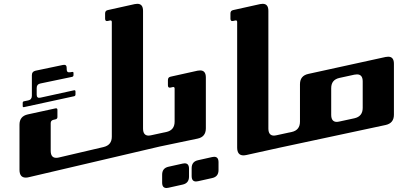

<svg xmlns="http://www.w3.org/2000/svg" viewBox="-20 -800 2134 991"><path d="M826.2 -48.8V-116.2L761.2 -102.1C755.9 -101.1 751.5 -100.1 747.1 -100.1C728 -100.1 718.3 -112.3 718.3 -136.7V-744.1C718.3 -768.1 708.5 -780.3 689 -780.3C685.1 -780.3 680.2 -779.8 675.3 -778.8L536.6 -748C526.9 -746.1 522.5 -740.2 522.5 -730.5V-703.6C522.5 -693.8 526.9 -689.5 536.6 -691.9L547.4 -694.3C553.7 -695.8 557.1 -692.9 557.1 -686.5V-94.7C557.1 -65.4 543 -47.9 514.2 -41L284.7 12.7C279.3 14.2 274.4 14.6 270 14.6C251 14.6 241.7 2.4 241.7 -22V-164.1C241.7 -173.8 246.1 -179.2 255.9 -181.6L266.6 -184.1C272.9 -185.5 276.4 -189.5 276.4 -195.8V-232.9C276.4 -239.3 272.9 -242.2 266.6 -240.7L123.5 -209.5C94.7 -203.1 80.6 -185.5 80.6 -156.2V76.2C80.6 103 91.3 116.7 112.8 116.7C117.7 116.7 122.6 116.2 128.4 114.7ZM104 -247.1C99.1 -246.1 97.2 -248 97.2 -252.9V-268.6C97.2 -273.4 99.1 -276.4 104 -277.3L125.5 -281.7C138.2 -284.2 144.5 -292.5 144.5 -305.7V-411.6C144.5 -424.8 150.4 -432.1 163.6 -435.1L305.2 -464.8C317.9 -467.3 324.2 -462.4 324.2 -449.7V-442.4C324.2 -429.7 330.1 -424.8 343.3 -427.2L352.1 -428.7C356.9 -429.7 359.4 -427.7 359.4 -422.9V-412.6C359.4 -407.7 356.9 -404.3 352.1 -403.3L188.5 -369.1C175.8 -366.7 169.4 -358.9 169.4 -345.7V-311C169.4 -298.3 175.8 -293 188.5 -295.9L362.3 -334C367.2 -335 369.6 -332.5 369.6 -327.6V-312.5C369.6 -307.6 367.2 -304.2 362.3 -303.2Z M999.5 -84.5C1028.3 -90.3 1042.5 -108.4 1042.5 -137.7V-400.4C1042.5 -424.3 1032.7 -436.5 1013.2 -436.5C1009.3 -436.5 1004.4 -436 999.5 -435.1L860.8 -404.3C851.1 -402.3 846.7 -396.5 846.7 -386.7V-359.9C846.7 -350.1 851.1 -345.7 860.8 -348.1L871.6 -350.6C877.9 -352.1 881.3 -349.1 881.3 -342.8V-172.4C881.3 -143.1 867.2 -125 838.4 -118.7L772.9 -104.5V-37.1ZM969.2 68.4C969.2 45.4 980 31.7 1002.4 26.9L1074.7 10.7C1078.6 9.8 1082.5 9.3 1085.4 9.3C1100.6 9.3 1107.9 18.6 1107.9 37.6V77.6C1107.9 100.6 1097.2 114.3 1074.7 119.1L1002.4 135.3C998.5 136.2 994.6 136.7 991.7 136.7C976.6 136.7 969.2 127.4 969.2 108.4ZM816.9 102.1C816.9 79.1 827.6 65.4 850.1 60.5L922.4 44.4C926.3 43.5 930.2 43 933.1 43C948.2 43 955.6 52.2 955.6 71.3V111.3C955.6 134.3 944.8 147.9 922.4 152.8L850.1 168.9C846.2 169.9 842.3 170.4 839.4 170.4C824.2 170.4 816.9 161.1 816.9 142.1Z M1204.1 -38.6C1204.1 -11.7 1214.8 2 1236.8 2C1241.2 2 1246.6 1 1252 0L1473.1 -48.8V-116.2L1408.2 -102.1C1402.8 -101.1 1398.4 -100.1 1394 -100.1C1375 -100.1 1365.2 -112.3 1365.2 -136.7V-744.1C1365.2 -768.1 1355.5 -780.3 1335.9 -780.3C1332 -780.3 1327.1 -779.8 1322.3 -778.8L1183.6 -748C1173.8 -746.1 1169.4 -740.2 1169.4 -730.5V-703.6C1169.4 -693.8 1173.8 -689.5 1183.6 -691.9L1194.3 -694.3C1200.7 -695.8 1204.1 -692.9 1204.1 -686.5Z M1809.1 -414.6C1814 -415.5 1818.8 -416 1822.8 -416C1842.3 -416 1852.1 -403.8 1852.1 -379.9V-243.2C1852.1 -213.9 1837.9 -195.8 1809.1 -189.5L1732.4 -172.9C1727.1 -171.9 1722.7 -170.9 1718.3 -170.9C1699.2 -170.9 1689.5 -183.1 1689.5 -207.5V-344.7C1689.5 -374 1703.6 -391.6 1732.4 -397.9ZM1970.2 -154.8C1999 -161.1 2013.2 -178.7 2013.2 -208V-471.2C2013.2 -495.1 2003.4 -507.3 1983.9 -507.3C1980 -507.3 1975.1 -506.8 1970.2 -505.9L1571.3 -418.5C1542.5 -412.1 1528.3 -394.5 1528.3 -365.2V-172.4C1528.3 -143.1 1514.2 -125 1485.4 -118.7L1419.9 -104.5V-37.1C1603.5 -76.7 1786.6 -115.7 1970.2 -154.8Z"/></svg>

Font: QTS-Omar 
Style: Regular
Weight: 400
Designer: Mohammed Abd El khaliq
Foundry: QafType Studio
Version: Version 1.001